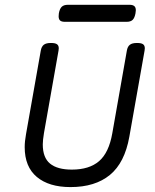

<svg xmlns="http://www.w3.org/2000/svg" viewBox="-20 -762 640 793"><path d="M541 -719.7Q541 -714.4 539.6 -707Q536.1 -688 527.8 -679.9Q519.5 -671.9 502.9 -671.9H248Q234.4 -671.9 228.3 -677.2Q222.2 -682.6 222.2 -694.8Q222.2 -702.1 223.1 -707Q226.6 -726.1 235.1 -734.1Q243.7 -742.2 260.3 -742.2H515.1Q528.3 -742.2 534.7 -736.8Q541 -731.4 541 -719.7ZM578.1 -562.5Q578.1 -560.5 577.1 -552.7L514.2 -197.3Q495.1 -89.8 434.1 -39.6Q373 10.7 271 10.7Q182.1 10.7 132.1 -31.2Q82 -73.2 82 -154.3Q82 -177.7 87.4 -207.5L148.4 -552.7Q151.4 -569.8 160.9 -577.1Q170.4 -584.5 189.9 -584.5H190.9Q208 -584.5 215.3 -579.3Q222.7 -574.2 222.7 -562.5Q222.7 -560.5 221.7 -552.7L161.6 -212.4Q156.7 -183.1 156.7 -165.5Q156.7 -110.8 186.8 -86.2Q216.8 -61.5 276.9 -61.5Q348.6 -61.5 389.2 -96.4Q429.7 -131.3 443.8 -211.4L503.9 -552.7Q506.8 -569.8 516.4 -577.1Q525.9 -584.5 545.4 -584.5H546.4Q563.5 -584.5 570.8 -579.3Q578.1 -574.2 578.1 -562.5Z"/></svg>

Font: Courier Prime Sans
Style: Italic
Weight: 400
Italic angle: -10°
Designer: Alan Dague-Greene
Foundry: Quote-Unquote Apps
Version: Version 3.020